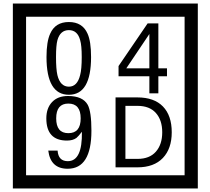

<svg xmlns="http://www.w3.org/2000/svg" viewBox="-20 -980 1195 1090"><path d="M1103 90H53V-960H1103ZM1028 15V-885H128V15ZM497 -656Q497 -442 371 -442Q244 -442 244 -656Q244 -744 265 -789Q294 -855 371 -855Q448 -855 477 -789Q497 -745 497 -656ZM444 -656Q444 -723 435 -752Q420 -809 371 -809Q322 -809 306 -752Q298 -723 298 -656Q298 -587 306 -553Q322 -488 371 -488Q419 -488 435 -554Q444 -587 444 -656ZM928 -547H879V-450H828V-547H653V-605L818 -847H879V-592H928ZM828 -592V-787L697 -592ZM499 -238Q499 -22 364 -22Q267 -22 254 -125H307Q311 -65 365 -65Q448 -65 445 -232Q424 -205 414 -197Q394 -182 360 -182Q243 -182 243 -308Q243 -366 275.5 -400.5Q308 -435 366 -435Q450 -435 478 -385Q499 -346 499 -238ZM438 -308Q438 -392 368 -392Q299 -392 299 -308Q299 -224 368 -224Q438 -224 438 -308ZM955 -229Q955 -136 904.5 -83Q854 -30 760 -30H636V-427H760Q855 -427 905 -375.5Q955 -324 955 -229ZM901 -229Q901 -298 865 -338.5Q829 -379 761 -379H692V-78H761Q829 -78 865 -119Q901 -160 901 -229Z"/></svg>

Font: Unicode BMP Fallback SIL
Style: Regular
Weight: 400
Foundry: NRSI, SIL International
Version: Version 5.1 Based on Unicode 5.1